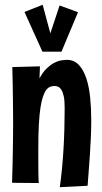

<svg xmlns="http://www.w3.org/2000/svg" viewBox="-20 -776 423 793"><path d="M227.1 -2.9Q237.8 -81.5 242.4 -162.1Q247.1 -242.7 247.1 -331.1Q247.1 -360.8 243.2 -378.7Q239.3 -396.5 232.9 -406Q226.6 -415.5 219.2 -418.2Q211.9 -420.9 205.1 -420.9Q195.3 -420.9 186.8 -417.5Q178.2 -414.1 170.9 -404.3Q163.6 -394.5 157.5 -377Q151.4 -359.4 147 -330.6Q142.6 -301.8 140.4 -260.5Q138.2 -219.2 138.2 -162.1Q138.2 -141.6 138.2 -119.4Q138.2 -97.2 138.4 -77.1Q138.7 -57.1 138.9 -41.7Q139.2 -26.4 140.1 -20L29.8 -21Q31.2 -65.4 32 -100.3Q32.7 -135.3 33.2 -164.6Q33.7 -193.8 33.9 -219.5Q34.2 -245.1 34.2 -270Q34.2 -292.5 33.9 -316.2Q33.7 -339.8 33.4 -367.2Q33.2 -394.5 32.5 -427Q31.7 -459.5 30.8 -499L145 -502L143.1 -452.1Q156.2 -477.1 171.4 -491.9Q186.5 -506.8 201.4 -515.1Q216.3 -523.4 230.5 -526.1Q244.6 -528.8 255.9 -528.8Q286.1 -528.8 305.7 -507.8Q325.2 -486.8 336.7 -451.9Q348.1 -417 352.5 -372.1Q356.9 -327.1 356.9 -278.8Q356.9 -243.7 355.2 -207.5Q353.5 -171.4 351.3 -136.5Q349.1 -101.6 346.4 -69.1Q343.8 -36.6 341.8 -8.8ZM302.2 -725.6 233.9 -562.5H155.3L81.1 -726.6L156.2 -756.3L188 -638.2L226.1 -753.4Z"/></svg>

Font: Mouse Memoirs
Style: Regular
Weight: 400
Version: Version 1.000